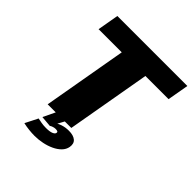

<svg xmlns="http://www.w3.org/2000/svg" viewBox="-233 -822 1160 1160"><g transform="rotate(45 347.0 -242.0)"><path d="M176 0H378L472.5 -538.5H670.5L694.5 -675H96.5L72.5 -538.5H270.5ZM254.5 191Q287 191 320.2 184.2Q353.5 177.5 381.8 164.2Q410 151 429 131.8Q448 112.5 452.5 87.5Q458 55 438.2 38.5Q418.5 22 380 22Q350 22 325 30.5Q300 39 286.5 51.5L277.5 83Q283 78.5 294 74.8Q305 71 315.5 71Q327 71 332.2 74Q337.5 77 336 84.5Q334 95 317.5 101.8Q301 108.5 270 108.5Q248.5 108.5 229.5 105.2Q210.5 102 198 99L157 180Q181 185.5 206.2 188.2Q231.5 191 254.5 191ZM277.5 83 322.5 0H245L208 77Z"/></g></svg>

Font: Anybody UltraCondensed Thin ExtraBold
Style: Italic
Weight: 800
Italic angle: -10°
Version: Version 1.111